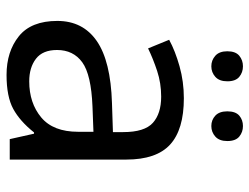

<svg xmlns="http://www.w3.org/2000/svg" viewBox="-110 -660 780 601"><g transform="rotate(90 280.5 -360.0)"><path d="M288 -545Q386 -545 433 -502Q480 -459 480 -365V0H416L399 -76H395Q360 -32 321.5 -11Q283 10 215 10Q142 10 94 -28.5Q46 -67 46 -149Q46 -229 109 -272.5Q172 -316 303 -320L394 -323V-355Q394 -422 365 -448Q336 -474 283 -474Q241 -474 203 -461.5Q165 -449 132 -433L105 -499Q140 -518 188 -531.5Q236 -545 288 -545ZM314 -259Q214 -255 175.5 -227Q137 -199 137 -148Q137 -103 164.5 -82Q192 -61 235 -61Q303 -61 348 -98.5Q393 -136 393 -214V-262ZM141 -681Q141 -707 155 -718.5Q169 -730 188 -730Q207 -730 221 -718.5Q235 -707 235 -681Q235 -656 221 -643.5Q207 -631 188 -631Q169 -631 155 -643.5Q141 -656 141 -681ZM329 -681Q329 -707 342.5 -718.5Q356 -730 375 -730Q394 -730 408 -718.5Q422 -707 422 -681Q422 -656 408 -643.5Q394 -631 375 -631Q356 -631 342.5 -643.5Q329 -656 329 -681Z"/></g></svg>

Font: Noto Sans Mongolian
Style: Regular
Weight: 400
Designer: Monotype Design Team
Foundry: Monotype Imaging Inc.
Version: Version 3.001; ttfautohint (v1.8.4.7-5d5b)